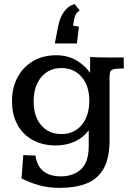

<svg xmlns="http://www.w3.org/2000/svg" viewBox="-20 -724 649 953"><path d="M274.9 208.5Q221.2 208.5 175 195.8Q128.9 183.1 86.9 161.6L95.7 45.4Q99.6 46.4 114.3 46.9Q128.9 47.4 142.3 47.6Q155.8 47.9 155.8 47.9Q163.6 101.1 195.8 126.2Q228 151.4 282.2 151.4Q342.3 151.4 381.1 117.2Q419.9 83 420.4 2.4Q420.4 1.5 420.4 -10.3Q420.4 -22 420.4 -37.4Q420.4 -52.7 420.4 -64.7Q420.4 -76.7 420.4 -77.1Q392.6 -40 350.3 -21Q308.1 -2 256.8 -2Q191.4 -2 142.3 -29.1Q93.3 -56.2 66.4 -105.5Q39.6 -154.8 39.6 -221.7Q39.6 -289.6 67.4 -340.8Q95.2 -392.1 144.5 -420.9Q193.8 -449.7 258.8 -449.7Q314.5 -449.7 356.4 -426Q398.4 -402.3 427.2 -362.8V-440.9Q451.7 -439.9 476.1 -439.2Q500.5 -438.5 525.4 -438.5Q546.9 -438.5 562.7 -438.7Q578.6 -439 594.2 -439V-383.8Q586.4 -383.8 580.3 -383.8Q574.2 -383.8 568.8 -383.3Q537.6 -382.3 530.8 -373.5Q523.9 -364.7 523.9 -341.8V-31.2Q523.9 60.5 494.4 112.8Q464.8 165 409.4 186.8Q354 208.5 274.9 208.5ZM285.2 -58.6Q348.1 -58.6 385.7 -104Q423.3 -149.4 423.3 -224.6Q423.3 -296.9 385.5 -341.6Q347.7 -386.2 284.2 -386.2Q222.2 -386.2 184.6 -340.8Q147 -295.4 147 -220.7Q147 -146.5 184.3 -102.5Q221.7 -58.6 285.2 -58.6ZM252 -508.3 268.6 -593.3Q276.9 -636.2 297.6 -665.5Q318.4 -694.8 350.1 -704.1L376 -671.4Q363.8 -666 357.2 -654.3Q350.6 -642.6 347.7 -627.7Q344.7 -612.8 342.8 -596.7L371.6 -591.8L361.8 -508.3Z"/></svg>

Font: Kameron Medium
Style: Regular
Weight: 500
Designer: Vernon Adams
Foundry: Vernon Adams
Version: Version 1.100